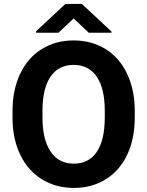

<svg xmlns="http://www.w3.org/2000/svg" viewBox="-20 -921 730 951"><path d="M647.5 -339.4Q647.5 -234.4 610.4 -155.3Q573.2 -76.2 504.2 -33.2Q435.1 9.8 345.7 9.8Q257.3 9.8 188 -32.7Q118.7 -75.2 80.6 -154.1Q42.5 -232.9 42 -335.4V-370.6Q42 -475.6 79.8 -555.4Q117.7 -635.3 186.8 -678Q255.9 -720.7 344.7 -720.7Q433.6 -720.7 502.7 -678Q571.8 -635.3 609.6 -555.4Q647.5 -475.6 647.5 -371.1ZM499 -371.6Q499 -483.4 459 -541.5Q418.9 -599.6 344.7 -599.6Q271 -599.6 231 -542.2Q190.9 -484.9 190.4 -374V-339.4Q190.4 -230.5 230.5 -170.4Q270.5 -110.4 345.7 -110.4Q419.4 -110.4 459 -168.2Q498.5 -226.1 499 -336.9ZM532.2 -764.6V-758.8H419.9L344.7 -829.6L269.5 -758.8H159.2V-766.6L303.7 -901.4H385.7Z"/></svg>

Font: Robotiche
Style: Bold
Weight: 700
Designer: Google
Version: Version 2.001150; 2014